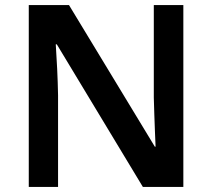

<svg xmlns="http://www.w3.org/2000/svg" viewBox="-20 -734 833 754"><path d="M700 0H541L203 -560H199Q202 -515 204.5 -463.5Q207 -412 208 -360V0H93V-714H251L588 -158H591Q590 -184 588.5 -217Q587 -250 586 -284.5Q585 -319 584 -351V-714H700Z"/></svg>

Font: Noto Sans Hanifi Rohingya SemiBold
Style: Regular
Weight: 600
Version: Version 2.101